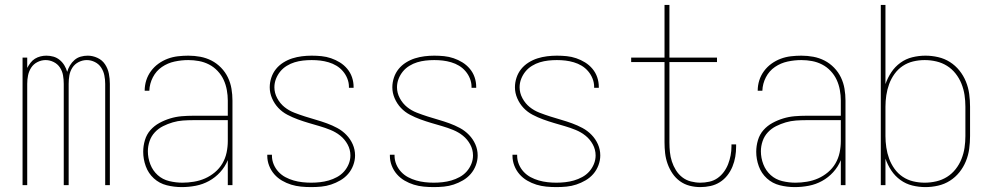

<svg xmlns="http://www.w3.org/2000/svg" viewBox="-20 -755 4040 783"><path d="M72 0V-520H91V-478Q97 -489 104.5 -499Q112 -509 122.5 -515.5Q133 -522 145 -525Q157 -528 169 -528Q169 -528 169 -528Q169 -528 169 -528Q184 -528 198 -524Q212 -520 223.5 -510.5Q235 -501 242.5 -488.5Q250 -476 254 -462Q258 -476 265.5 -488.5Q273 -501 284 -510.5Q295 -520 309 -524Q323 -528 338 -528Q338 -528 338 -528Q338 -528 338 -528Q358 -528 377.5 -519Q397 -510 408.5 -492.5Q420 -475 424 -454.5Q428 -434 428 -413V0H409V-413Q409 -431 405.5 -448Q402 -465 392.5 -479.5Q383 -494 367 -502Q351 -510 334 -510Q317 -510 301 -502Q285 -494 275.5 -479.5Q266 -465 263 -448Q260 -431 260 -413V0H240V-413Q240 -431 237 -448Q234 -465 224.5 -479.5Q215 -494 199 -502Q183 -510 166 -510Q149 -510 133 -502Q117 -494 107.5 -479.5Q98 -465 94.5 -448Q91 -431 91 -413V0Z M721 8Q690 8 660 0.5Q630 -7 607.5 -27.5Q585 -48 574.5 -77Q564 -106 564 -136Q564 -160 571 -183.5Q578 -207 593.5 -224.5Q609 -242 630 -253.5Q651 -265 674 -272Q697 -279 720.5 -281Q744 -283 768 -283H909V-345Q909 -366 905 -388Q901 -410 892 -429.5Q883 -449 867.5 -465.5Q852 -482 832.5 -492Q813 -502 791.5 -506Q770 -510 748 -510Q720 -510 692 -504Q664 -498 640.5 -482Q617 -466 603.5 -440Q590 -414 589 -385H570Q570 -407 576.5 -427.5Q583 -448 596 -465.5Q609 -483 626.5 -495.5Q644 -508 664 -515.5Q684 -523 705.5 -525.5Q727 -528 748 -528Q773 -528 797 -523.5Q821 -519 842.5 -508Q864 -497 881.5 -479Q899 -461 909.5 -439Q920 -417 924 -393Q928 -369 928 -345V0H909V-102Q898 -75 878 -53Q858 -31 832.5 -17Q807 -3 778.5 2.5Q750 8 721 8ZM724 -10Q747 -10 771 -14Q795 -18 816.5 -27.5Q838 -37 856.5 -52.5Q875 -68 887 -88.5Q899 -109 904 -132.5Q909 -156 909 -180V-265H768Q747 -265 726 -263.5Q705 -262 684.5 -256Q664 -250 645 -240.5Q626 -231 611.5 -215.5Q597 -200 590 -179.5Q583 -159 583 -138Q583 -111 593 -85Q603 -59 623 -41Q643 -23 670 -16.5Q697 -10 724 -10Z M1249 8Q1228 8 1207.5 6Q1187 4 1167.5 -2Q1148 -8 1130 -18.5Q1112 -29 1098.5 -44.5Q1085 -60 1077.5 -79.5Q1070 -99 1070 -119Q1070 -121 1070 -122Q1070 -123 1070 -124H1089Q1089 -123 1089 -122Q1089 -121 1089 -120Q1089 -102 1096 -85Q1103 -68 1115.5 -54.5Q1128 -41 1144 -32.5Q1160 -24 1177.5 -19Q1195 -14 1213 -12Q1231 -10 1249 -10Q1267 -10 1285 -12Q1303 -14 1320.5 -19Q1338 -24 1354.5 -33Q1371 -42 1383 -55.5Q1395 -69 1402 -86Q1409 -103 1409 -121Q1409 -145 1397.5 -166Q1386 -187 1368 -201.5Q1350 -216 1328 -225Q1306 -234 1283.5 -240.5Q1261 -247 1239 -253.5Q1217 -260 1195 -268Q1173 -276 1152 -287Q1131 -298 1115 -315Q1099 -332 1089.5 -354Q1080 -376 1080 -399Q1080 -419 1086.5 -438.5Q1093 -458 1105.5 -473.5Q1118 -489 1135.5 -500Q1153 -511 1172 -517Q1191 -523 1211 -525.5Q1231 -528 1251 -528Q1271 -528 1291 -526Q1311 -524 1330 -517.5Q1349 -511 1366 -500.5Q1383 -490 1396 -474.5Q1409 -459 1415.5 -440Q1422 -421 1422 -401Q1422 -400 1422 -399Q1422 -398 1422 -397H1403Q1403 -398 1403 -399Q1403 -400 1403 -401Q1403 -418 1396.5 -434.5Q1390 -451 1378.5 -464.5Q1367 -478 1352 -487Q1337 -496 1320 -501Q1303 -506 1286 -508Q1269 -510 1251 -510Q1233 -510 1215.5 -508Q1198 -506 1181.5 -501Q1165 -496 1149.5 -486.5Q1134 -477 1123 -463.5Q1112 -450 1105.5 -433.5Q1099 -417 1099 -399Q1099 -376 1110.5 -354.5Q1122 -333 1140 -318.5Q1158 -304 1180 -295.5Q1202 -287 1224 -280Q1246 -273 1268.5 -266.5Q1291 -260 1313 -252Q1335 -244 1355.5 -233Q1376 -222 1392.5 -205Q1409 -188 1418.5 -166.5Q1428 -145 1428 -121Q1428 -101 1420.5 -81Q1413 -61 1399.5 -45.5Q1386 -30 1368 -19.5Q1350 -9 1330.5 -2.5Q1311 4 1290.5 6Q1270 8 1249 8Z M1749 8Q1728 8 1707.5 6Q1687 4 1667.5 -2Q1648 -8 1630 -18.5Q1612 -29 1598.5 -44.5Q1585 -60 1577.5 -79.5Q1570 -99 1570 -119Q1570 -121 1570 -122Q1570 -123 1570 -124H1589Q1589 -123 1589 -122Q1589 -121 1589 -120Q1589 -102 1596 -85Q1603 -68 1615.5 -54.5Q1628 -41 1644 -32.5Q1660 -24 1677.5 -19Q1695 -14 1713 -12Q1731 -10 1749 -10Q1767 -10 1785 -12Q1803 -14 1820.5 -19Q1838 -24 1854.5 -33Q1871 -42 1883 -55.5Q1895 -69 1902 -86Q1909 -103 1909 -121Q1909 -145 1897.5 -166Q1886 -187 1868 -201.5Q1850 -216 1828 -225Q1806 -234 1783.5 -240.5Q1761 -247 1739 -253.5Q1717 -260 1695 -268Q1673 -276 1652 -287Q1631 -298 1615 -315Q1599 -332 1589.5 -354Q1580 -376 1580 -399Q1580 -419 1586.5 -438.5Q1593 -458 1605.5 -473.5Q1618 -489 1635.5 -500Q1653 -511 1672 -517Q1691 -523 1711 -525.5Q1731 -528 1751 -528Q1771 -528 1791 -526Q1811 -524 1830 -517.5Q1849 -511 1866 -500.5Q1883 -490 1896 -474.5Q1909 -459 1915.5 -440Q1922 -421 1922 -401Q1922 -400 1922 -399Q1922 -398 1922 -397H1903Q1903 -398 1903 -399Q1903 -400 1903 -401Q1903 -418 1896.5 -434.5Q1890 -451 1878.5 -464.5Q1867 -478 1852 -487Q1837 -496 1820 -501Q1803 -506 1786 -508Q1769 -510 1751 -510Q1733 -510 1715.5 -508Q1698 -506 1681.5 -501Q1665 -496 1649.5 -486.5Q1634 -477 1623 -463.5Q1612 -450 1605.5 -433.5Q1599 -417 1599 -399Q1599 -376 1610.5 -354.5Q1622 -333 1640 -318.5Q1658 -304 1680 -295.5Q1702 -287 1724 -280Q1746 -273 1768.5 -266.5Q1791 -260 1813 -252Q1835 -244 1855.5 -233Q1876 -222 1892.5 -205Q1909 -188 1918.5 -166.5Q1928 -145 1928 -121Q1928 -101 1920.5 -81Q1913 -61 1899.5 -45.5Q1886 -30 1868 -19.5Q1850 -9 1830.5 -2.5Q1811 4 1790.5 6Q1770 8 1749 8Z M2249 8Q2228 8 2207.5 6Q2187 4 2167.5 -2Q2148 -8 2130 -18.5Q2112 -29 2098.5 -44.5Q2085 -60 2077.5 -79.5Q2070 -99 2070 -119Q2070 -121 2070 -122Q2070 -123 2070 -124H2089Q2089 -123 2089 -122Q2089 -121 2089 -120Q2089 -102 2096 -85Q2103 -68 2115.5 -54.5Q2128 -41 2144 -32.5Q2160 -24 2177.5 -19Q2195 -14 2213 -12Q2231 -10 2249 -10Q2267 -10 2285 -12Q2303 -14 2320.5 -19Q2338 -24 2354.5 -33Q2371 -42 2383 -55.5Q2395 -69 2402 -86Q2409 -103 2409 -121Q2409 -145 2397.5 -166Q2386 -187 2368 -201.5Q2350 -216 2328 -225Q2306 -234 2283.5 -240.5Q2261 -247 2239 -253.5Q2217 -260 2195 -268Q2173 -276 2152 -287Q2131 -298 2115 -315Q2099 -332 2089.5 -354Q2080 -376 2080 -399Q2080 -419 2086.5 -438.5Q2093 -458 2105.5 -473.5Q2118 -489 2135.5 -500Q2153 -511 2172 -517Q2191 -523 2211 -525.5Q2231 -528 2251 -528Q2271 -528 2291 -526Q2311 -524 2330 -517.5Q2349 -511 2366 -500.5Q2383 -490 2396 -474.5Q2409 -459 2415.5 -440Q2422 -421 2422 -401Q2422 -400 2422 -399Q2422 -398 2422 -397H2403Q2403 -398 2403 -399Q2403 -400 2403 -401Q2403 -418 2396.5 -434.5Q2390 -451 2378.5 -464.5Q2367 -478 2352 -487Q2337 -496 2320 -501Q2303 -506 2286 -508Q2269 -510 2251 -510Q2233 -510 2215.5 -508Q2198 -506 2181.5 -501Q2165 -496 2149.5 -486.5Q2134 -477 2123 -463.5Q2112 -450 2105.5 -433.5Q2099 -417 2099 -399Q2099 -376 2110.5 -354.5Q2122 -333 2140 -318.5Q2158 -304 2180 -295.5Q2202 -287 2224 -280Q2246 -273 2268.5 -266.5Q2291 -260 2313 -252Q2335 -244 2355.5 -233Q2376 -222 2392.5 -205Q2409 -188 2418.5 -166.5Q2428 -145 2428 -121Q2428 -101 2420.5 -81Q2413 -61 2399.5 -45.5Q2386 -30 2368 -19.5Q2350 -9 2330.5 -2.5Q2311 4 2290.5 6Q2270 8 2249 8Z M2836 8Q2814 8 2792.5 2.5Q2771 -3 2753 -16Q2735 -29 2722.5 -47.5Q2710 -66 2702.5 -87Q2695 -108 2692.5 -130Q2690 -152 2690 -174V-502H2554V-520H2690V-735H2710V-520H2904V-502H2710V-174Q2710 -154 2712 -134.5Q2714 -115 2720 -96.5Q2726 -78 2736.5 -61Q2747 -44 2762.5 -32Q2778 -20 2797.5 -15Q2817 -10 2836 -10Q2854 -10 2872.5 -14Q2891 -18 2906 -28.5Q2921 -39 2932 -54Q2943 -69 2949.5 -86Q2956 -103 2959.5 -121Q2963 -139 2963 -158Q2963 -160 2963 -162Q2963 -164 2963 -166H2982Q2982 -164 2982 -161.5Q2982 -159 2982 -157Q2982 -136 2978.5 -115.5Q2975 -95 2967 -75.5Q2959 -56 2946 -39.5Q2933 -23 2915.5 -12Q2898 -1 2877.5 3.5Q2857 8 2836 8Z M3221 8Q3190 8 3160 0.5Q3130 -7 3107.5 -27.5Q3085 -48 3074.5 -77Q3064 -106 3064 -136Q3064 -160 3071 -183.5Q3078 -207 3093.5 -224.5Q3109 -242 3130 -253.5Q3151 -265 3174 -272Q3197 -279 3220.5 -281Q3244 -283 3268 -283H3409V-345Q3409 -366 3405 -388Q3401 -410 3392 -429.5Q3383 -449 3367.5 -465.5Q3352 -482 3332.5 -492Q3313 -502 3291.5 -506Q3270 -510 3248 -510Q3220 -510 3192 -504Q3164 -498 3140.5 -482Q3117 -466 3103.5 -440Q3090 -414 3089 -385H3070Q3070 -407 3076.5 -427.5Q3083 -448 3096 -465.5Q3109 -483 3126.5 -495.5Q3144 -508 3164 -515.5Q3184 -523 3205.5 -525.5Q3227 -528 3248 -528Q3273 -528 3297 -523.5Q3321 -519 3342.5 -508Q3364 -497 3381.5 -479Q3399 -461 3409.5 -439Q3420 -417 3424 -393Q3428 -369 3428 -345V0H3409V-102Q3398 -75 3378 -53Q3358 -31 3332.5 -17Q3307 -3 3278.5 2.5Q3250 8 3221 8ZM3224 -10Q3247 -10 3271 -14Q3295 -18 3316.5 -27.5Q3338 -37 3356.5 -52.5Q3375 -68 3387 -88.5Q3399 -109 3404 -132.5Q3409 -156 3409 -180V-265H3268Q3247 -265 3226 -263.5Q3205 -262 3184.5 -256Q3164 -250 3145 -240.5Q3126 -231 3111.5 -215.5Q3097 -200 3090 -179.5Q3083 -159 3083 -138Q3083 -111 3093 -85Q3103 -59 3123 -41Q3143 -23 3170 -16.5Q3197 -10 3224 -10Z M3754 8Q3727 8 3700.5 1.5Q3674 -5 3652 -21Q3630 -37 3615 -59.5Q3600 -82 3591 -108V0H3572V-735H3591V-412Q3600 -438 3615 -460.5Q3630 -483 3652 -499Q3674 -515 3700.5 -521.5Q3727 -528 3754 -528Q3780 -528 3806 -522Q3832 -516 3854 -502Q3876 -488 3892.5 -467.5Q3909 -447 3919 -422.5Q3929 -398 3932.5 -372Q3936 -346 3936 -320V-200Q3936 -174 3932.5 -148Q3929 -122 3919 -97.5Q3909 -73 3892.5 -52.5Q3876 -32 3854 -18Q3832 -4 3806 2Q3780 8 3754 8ZM3751 -10Q3775 -10 3798.5 -15.5Q3822 -21 3842 -33.5Q3862 -46 3877 -65Q3892 -84 3901 -106.5Q3910 -129 3913.5 -152.5Q3917 -176 3917 -200V-320Q3917 -344 3913.5 -367.5Q3910 -391 3901 -413.5Q3892 -436 3877 -455Q3862 -474 3842 -486.5Q3822 -499 3798.5 -504.5Q3775 -510 3751 -510Q3727 -510 3704 -504.5Q3681 -499 3661.5 -486Q3642 -473 3628 -453.5Q3614 -434 3606 -412Q3598 -390 3594.5 -366.5Q3591 -343 3591 -320V-200Q3591 -177 3594.5 -153.5Q3598 -130 3606 -108Q3614 -86 3628 -66.5Q3642 -47 3661.5 -34Q3681 -21 3704 -15.5Q3727 -10 3751 -10Z"/></svg>

Font: Zed Mono Thin
Style: Regular
Weight: 100
Monospace: yes
Designer: Belleve Invis
Foundry: Belleve Invis
Version: Version 1.0.0; ttfautohint (v1.8.4)